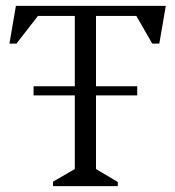

<svg xmlns="http://www.w3.org/2000/svg" viewBox="-20 -632 595 652"><path d="M94 -308V-339H446V-308ZM160 0V-15L234 -58V-578H109L36 -484H12L34 -612H543L521 -484H497L443 -578H306V-58L380 -14V0Z"/></svg>

Font: Ancizar Serif Light
Style: Regular
Weight: 300
Designer: Cesar Puertas, Viviana Monsalve, Julian Moncada, Julian Prieto, Jose Castro, Felipe Aragon, Mariel Hernandez, Sara Alarc
Version: Version 8.100